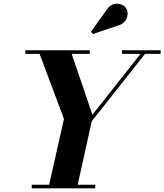

<svg xmlns="http://www.w3.org/2000/svg" viewBox="-20 -1023 892 1043"><path d="M620 -884C667.5 -895 685.5 -947 664.5 -979C646 -1007 590.5 -1017.5 560 -970.5L474.5 -851L484.5 -838ZM152.5 -19.5V0H497.5V-19.5H402L478.5 -364.5L768 -730.5H852.5V-750H642.5V-730.5H743.5L482 -399.5L369.5 -730.5H467.5V-750H117.5V-730.5H195L327.5 -377L247 -19.5Z"/></svg>

Font: Bodoni* 11pt
Style: Bold Italic
Weight: 700
Italic angle: -13°
Version: Version 2.3